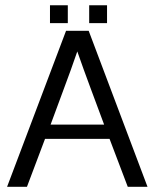

<svg xmlns="http://www.w3.org/2000/svg" viewBox="-20 -721 607 741"><path d="M241.7 -631.8H172.9V-700.7H241.7ZM393.1 -631.8H324.2V-700.7H393.1ZM7.3 0 234.9 -602.1H322.3L549.3 0H473.1L402.8 -185.1H153.8L84 0ZM175.3 -240.2H381.8Q355.5 -311.5 329.3 -381.3Q303.2 -451.2 278.3 -522.5Q253.9 -451.2 227.5 -381.3Q201.2 -311.5 175.3 -240.2Z"/></svg>

Font: AKL 022
Style: Regular
Weight: 400
Designer: AKL
Foundry: AKL
Version: Version 2.053;August 19, 2024;FontCreator 13.0.0.2675 64-bit